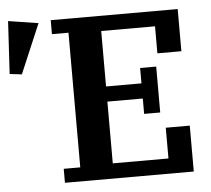

<svg xmlns="http://www.w3.org/2000/svg" viewBox="-68 -765 904 821"><g transform="rotate(-5 384.0 -355.0)"><path d="M178 -60H249V-638H178V-698H723V-517H620V-633H389V-395H541V-461H610V-264H541V-330H389V-65H628V-197H731V0H178ZM-17 -484 -4 -710 125 -690 35 -478Z"/></g></svg>

Font: IBM Plex Serif SmBld
Style: Regular
Weight: 600
Designer: Mike Abbink, Paul van der Laan, Pieter van Rosmalen
Foundry: Bold Monday
Version: Version 3.001